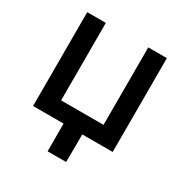

<svg xmlns="http://www.w3.org/2000/svg" viewBox="-160 -655 898 938"><g transform="rotate(30 289.0 -186.0)"><path d="M64.5 0V-529.3H169.4V-92.3H408.7V-529.3H513.7V0ZM236.8 156.2 236.3 -31.2H342.3L341.3 156.2Z"/></g></svg>

Font: Inter 24pt Medium
Style: Regular
Weight: 500
Designer: Rasmus Andersson
Foundry: rsms
Version: Version 4.001;git-66647c0bb